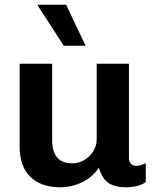

<svg xmlns="http://www.w3.org/2000/svg" viewBox="-20 -780 664 810"><path d="M233 10Q154 10 108.5 -33.5Q63 -77 63 -161V-511H200V-191Q200 -139 221.5 -115Q243 -91 285 -91Q313 -91 336 -105Q359 -119 373.5 -142Q388 -165 388 -193V-511H524V-115Q524 -96 533.5 -88Q543 -80 554 -80Q564 -80 574.5 -83.5Q585 -87 595 -92V-12Q582 -2 560.5 4Q539 10 509 10Q474 10 450.5 -1Q427 -12 415 -31.5Q403 -51 397 -73Q372 -34 328 -12Q284 10 233 10ZM249 -587 139 -757 141 -760H259L341 -587Z"/></svg>

Font: Chivo Medium SemiBold
Style: Regular
Weight: 600
Version: Version 2.002